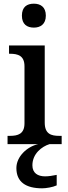

<svg xmlns="http://www.w3.org/2000/svg" viewBox="-20 -783 369 1043"><path d="M164 -633C199 -633 229 -651 229 -698C229 -746 199 -763 164 -763C127 -763 99 -746 99 -698C99 -651 127 -633 164 -633ZM21 0H187C126 14 69 68 69 130C69 206 121 240 209 240C230 240 267 234 288 224V167C264 172 243 175 225 175C185 175 156 157 156 115C156 52 207 13 249 0H315V-45H302C258 -45 223 -55 223 -117V-536H29V-491H34C77 -491 113 -481 113 -423V-113C113 -55 77 -45 34 -45H21Z"/></svg>

Font: Noto Serif Devanagari Medium
Style: Regular
Weight: 500
Designer: Universal Thirst, Indian Type Foundry and the Monotype Design Team
Foundry: Monotype Imaging Inc.
Version: Version 2.004